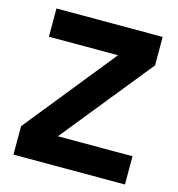

<svg xmlns="http://www.w3.org/2000/svg" viewBox="-104 -789 816 880"><g transform="rotate(15 303.5 -349.0)"><path d="M568 -134V0H39V-135L384 -564H56V-698H560V-563L214 -134Z"/></g></svg>

Font: IBM Plex Sans Var
Style: Regular
Weight: 400
Designer: Mike Abbink, Paul van der Laan, Pieter van Rosmalen
Foundry: Bold Monday
Version: Version 3.000